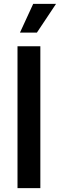

<svg xmlns="http://www.w3.org/2000/svg" viewBox="-20 -965 308 985"><path d="M187 -727.5V0H69.8V-727.5ZM82.5 -797.9 150.4 -945.3H267.6L169.4 -797.9Z"/></svg>

Font: Inter Cardless
Style: Medium
Weight: 500
Designer: Rasmus Andersson
Foundry: rsms
Version: Version 4.001;git-9221beed3